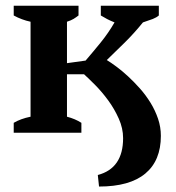

<svg xmlns="http://www.w3.org/2000/svg" viewBox="-20 -477 633 690"><path d="M422.4 19.5Q422.4 -16.1 406.7 -51Q391.1 -85.9 368.9 -116.2Q346.7 -146.5 322.8 -170.7Q298.8 -194.8 282.2 -210H220.7V-57.6Q250.5 -49.8 272.5 -35.6V0H29.3V-35.6Q54.2 -50.3 89.8 -57.6V-398.9Q73.7 -402.3 58.6 -408Q43.5 -413.6 29.3 -421.4V-456.5H262.2V-421.4Q253.4 -414.6 244.6 -409.2Q235.8 -403.8 220.7 -398.9V-250L287.6 -259.3Q314 -290 341.8 -324.2Q369.6 -358.4 391.6 -396.5Q376 -402.8 365.2 -408.4Q354.5 -414.1 342.3 -421.4V-456.5H550.8V-421.4Q542.5 -414.1 529.3 -408.9Q516.1 -403.8 493.7 -396.5Q462.9 -358.4 428.7 -324.5Q394.5 -290.5 363.8 -261.2Q378.4 -252.4 398.4 -237.5Q418.5 -222.7 439.9 -202.9Q461.4 -183.1 482.7 -159.2Q503.9 -135.3 520.8 -107.9Q537.6 -80.6 547.9 -50.5Q558.1 -20.5 558.1 11.2Q558.1 100.1 502.2 146.7Q446.3 193.4 335.9 193.4L331.5 151.9Q422.4 127.9 422.4 19.5Z"/></svg>

Font: PT Astra Serif
Style: Bold
Weight: 700
Designer: A.Korolkova, I. Chaeva
Foundry: ParaType Ltd
Version: Version 1.002